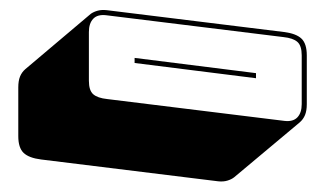

<svg xmlns="http://www.w3.org/2000/svg" viewBox="-20 -991 640 378"><path d="M441 -642Q436 -638 428 -635.5Q420 -633 410 -634L61 -677Q37 -680 26.5 -690Q16 -700 16 -723V-819Q16 -832 19.5 -840.5Q23 -849 30 -855L159 -964Q165 -968 172.5 -970Q180 -972 190 -971L539 -928Q563 -925 573.5 -915Q584 -905 584 -882V-786Q584 -773 580.5 -764.5Q577 -756 570 -750ZM540 -753Q557 -751 565.5 -760Q574 -769 574 -786V-882Q574 -901 565.5 -908.5Q557 -916 538 -918L189 -961Q172 -963 163.5 -954Q155 -945 155 -928V-832Q155 -813 163.5 -805.5Q172 -798 191 -796ZM245 -867V-877L484 -847V-837Z"/></svg>

Font: Bungee Shade
Style: Regular
Weight: 400
Designer: David Jonathan Ross
Foundry: David Jonathan Ross
Version: Version 1.000;PS 1.0;hotconv 1.0.72;makeotf.lib2.5.5900